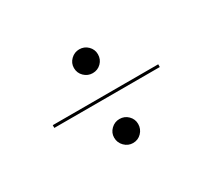

<svg xmlns="http://www.w3.org/2000/svg" viewBox="-81 -533 704 637"><g transform="rotate(-30 271.5 -214.5)"><path d="M271 -34.7Q252.4 -34.7 238.7 -48.4Q225 -62.1 225 -81.5Q225 -100 238.7 -113.3Q252.4 -126.6 271 -126.6Q290.3 -126.6 303.6 -113.3Q316.9 -100 316.9 -81.5Q316.9 -62.1 303.6 -48.4Q290.3 -34.7 271 -34.7ZM271 -302.4Q252.4 -302.4 238.7 -315.7Q225 -329 225 -348.4Q225 -366.9 238.7 -380.2Q252.4 -393.5 271 -393.5Q290.3 -393.5 303.6 -380.2Q316.9 -366.9 316.9 -348.4Q316.9 -329 303.6 -315.7Q290.3 -302.4 271 -302.4ZM69.4 -208.9V-219.4H473.4V-208.9Z"/></g></svg>

Font: Playfair 144pt SemiExpanded Light
Style: Regular
Weight: 300
Width: 6
Designer: Claus Eggers Sørensen
Foundry: Claus Eggers Sørensen
Version: Version 2.203